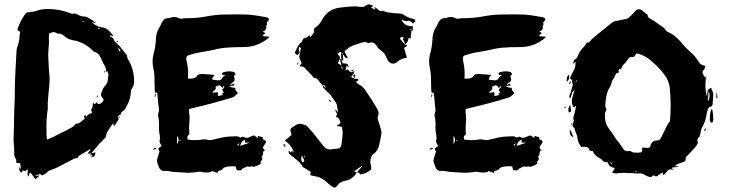

<svg xmlns="http://www.w3.org/2000/svg" viewBox="-20 -784 3396 892"><path d="M373.5 -234.9Q370.1 -238.3 370.1 -241.2Q370.1 -244.6 376 -251.5Q377 -248.5 377.9 -246.1Q378.9 -243.7 379.4 -241.2Q377.9 -239.3 373.5 -234.9ZM465.3 -446.8 462.4 -447.8 465.3 -455.6 467.8 -454.6ZM432.1 -331.1 428.7 -332 431.6 -340.8 435.1 -339.4ZM198.7 -135.7Q212.9 -139.6 286.6 -177.7Q305.2 -187 317.9 -194.3Q325.7 -198.7 329.6 -206.1Q332 -210 337.9 -210L340.3 -209.5Q341.8 -209.5 343.8 -210.4Q364.3 -220.7 384.3 -246.1Q394.5 -257.3 405.8 -257.3Q405.8 -259.3 406.2 -260.7Q406.7 -262.2 406.7 -263.2Q406.7 -264.6 406.2 -265.1Q402.8 -271.5 402.8 -272.9Q402.8 -273.9 404.8 -277.3Q405.3 -277.3 405.3 -277.8Q411.6 -287.6 411.6 -306.6Q416 -301.3 419.4 -301.3Q424.3 -301.3 429.2 -308.6L431.2 -310.5L434.1 -300.3Q443.4 -301.3 447 -303Q450.7 -304.7 455.1 -309.6Q461.4 -315.9 461.4 -319.8Q461.4 -323.7 455.3 -330.6Q449.2 -337.4 449.2 -345.2Q449.2 -348.6 450.7 -352.5Q457.5 -375 470.7 -388.7Q481 -401.9 481 -415.5Q481 -422.9 482.9 -429.2Q483.9 -432.6 483.9 -436Q483.9 -441.4 479.5 -450.2L478 -455.1L473.1 -448.7Q473.1 -471.2 464.8 -481.4Q460.4 -487.8 457.5 -495.1Q457.5 -495.6 457 -495.6Q449.2 -515.6 441.7 -526.9Q434.1 -538.1 418.5 -543.5Q414.6 -544.9 411.6 -548.3Q373 -587.9 319.3 -597.2Q295.9 -600.6 278.8 -616.2Q267.6 -627.9 252.9 -627.9Q245.6 -627.9 242.2 -630.4Q235.4 -634.8 229.5 -634.8Q220.2 -634.8 208 -627L207.5 -626.5V-623.5Q207 -620.1 207 -600.1L207.5 -588.9Q207.5 -577.1 206.1 -565.9Q204.1 -546.9 204.1 -527.8Q204.1 -511.2 205.6 -495.1Q206.1 -483.4 206.5 -470.5Q207 -457.5 208.7 -442.9Q210.4 -428.2 210.4 -412.6Q210.4 -402.3 209.5 -392.1Q204.6 -347.7 201.7 -303.2L202.1 -286.1L201.7 -276.4Q195.8 -236.3 195.8 -195.8Q195.8 -146 197.3 -140.6Q198.2 -138.7 198.7 -135.7ZM442.4 -648.9 443.4 -651.9 436.5 -654.8 435.1 -650.9ZM370.6 -682.6V-685.1L362.3 -686.5L361.8 -684.6ZM535.6 -544.9 539.6 -546.9Q539.6 -556.6 527.8 -560.5ZM529.8 -234.9 534.7 -244.6Q535.6 -241.7 535.6 -239.7Q535.6 -236.8 533.9 -236.1Q532.2 -235.4 531.2 -235.1Q530.3 -234.9 529.8 -234.9ZM531.7 -585 519.5 -593.3 522.9 -593.8Q527.3 -593.8 531.7 -585ZM402.3 -51.8 410.6 -63.5 398.4 -62 403.8 -71.3 423.8 -76.2 418.9 -57.6ZM145.5 48.8Q132.3 32.7 129.4 28.3Q126 20 120.1 20L117.2 20.5Q114.7 27.3 113.3 36.1Q107.9 32.2 107.9 24.4Q107.9 21.5 108.6 18.1Q109.4 14.6 109.4 9.3Q109.4 4.9 105.5 1Q102.5 10.3 99.1 10.3Q89.8 10.3 84 7.8L82 17.1Q72.8 15.1 70.8 9.3L68.4 -8.3Q69.8 -6.8 71.5 -4.6Q73.2 -2.4 77.1 1.5L73.7 -25.4L68.4 -25.9Q55.2 -25.9 55.2 -30.3V-35.6Q55.7 -37.1 55.7 -39.1Q55.7 -42.5 53.7 -45.4Q47.4 -54.2 46.6 -62.3Q45.9 -70.3 45.9 -83.5Q45.9 -101.6 43.9 -115.7L43 -137.7Q45.4 -206.1 45.4 -237.3Q45.4 -263.7 46.4 -279.8Q48.8 -310.1 48.8 -357.9Q48.8 -415 56.6 -545.4Q57.1 -560.1 63 -573.7Q69.3 -591.3 70.3 -609.4Q70.8 -623 74.2 -636.2Q61.5 -641.1 61.5 -649.9Q61.5 -652.8 63.5 -656.7Q65.4 -660.6 66.9 -664.1Q79.1 -694.3 98.1 -720.2Q104 -727.1 112.3 -727.1Q134.8 -728 155.8 -735.8Q174.8 -742.2 205.1 -742.2Q256.8 -742.2 312 -720.7Q312.5 -720.2 312.7 -720.2Q313 -720.2 315.4 -719.7Q319.8 -721.2 324.2 -721.2Q333.5 -721.2 345.2 -714.4Q356.9 -707.5 367.7 -707.5Q382.8 -707.5 395 -698.7Q412.1 -689.5 427.2 -675.8L405.8 -681.6Q428.2 -659.7 450.2 -657.7Q483.4 -654.8 506.8 -615.7Q501.5 -617.7 495.6 -619.1L492.7 -620.1L489.3 -616.2Q504.9 -608.4 506.3 -605.5Q508.8 -592.8 525.9 -578.6Q535.2 -571.8 541.5 -562.5Q547.9 -553.2 567.4 -530.8Q570.8 -526.4 570.8 -521Q570.8 -513.7 577.6 -503.4Q578.1 -503.4 578.1 -502.9Q594.2 -476.1 599.1 -444.8Q600.1 -439 601.6 -431.9Q603 -424.8 603 -402.8Q603 -386.7 593.8 -374Q587.9 -365.7 587.9 -358.9Q587.9 -327.6 570.3 -294.4L565.9 -285.6Q561 -274.9 552.2 -268.6Q541.5 -262.7 541.5 -253.4Q540 -251 536.6 -250Q527.3 -245.1 527.3 -240.7Q527.3 -237.8 529.8 -234.9L529.3 -234.4Q529.8 -234.4 529.8 -233.6Q529.8 -232.9 530.5 -231.9Q531.2 -231 531.2 -230.5Q522.5 -212.9 509.3 -196.8Q507.3 -204.1 505.9 -211.9L482.9 -178.2Q473.1 -165 473.1 -153.3Q473.1 -146.5 460.9 -135.7Q455.6 -129.9 449.7 -124.5Q440.4 -116.2 437.7 -111.8Q435.1 -107.4 412.1 -81.5L404.3 -71.8Q399.9 -70.8 390.1 -69.8L388.2 -72.3Q390.6 -76.2 393.8 -80.1Q397 -84 400.4 -88.4L398.4 -90.8Q344.7 -59.6 344 -57.4Q343.3 -55.2 343 -53.5Q342.8 -51.8 342.3 -50.8Q329.1 -48.8 323.7 -46.4L289.6 -28.8Q248 -5.4 221.7 3.9L203.1 11.7Q200.7 13.2 199.2 15.6Q196.8 20 182.1 27.8Q178.2 30.3 176.3 30.3Q170.9 30.3 168.5 25.4Q168.5 24.9 164.1 24.9Q150.9 28.3 140.1 34.7L164.6 30.8Z M990.2 19.5 963.9 10.3Q961.4 15.6 956.1 15.6Q947.3 17.6 938.5 17.6Q929.2 17.6 918.9 15.1Q913.6 13.7 907.2 13.7Q901.4 13.7 895.5 15.1Q889.6 16.6 883.8 16.6Q867.7 18.6 851.1 18.6Q840.3 18.6 802.2 15.6Q778.8 14.6 767.1 11.7Q759.3 9.8 751 9.8L741.2 10.3Q732.4 10.3 726.1 4.2Q719.7 -2 717.3 -10.3L709.5 -32.2Q709 -35.2 709 -38.6Q709 -42 717.8 -69.8L721.2 -80.1Q715.8 -86.9 715.8 -91.8Q715.8 -98.1 731.4 -105Q730.5 -106.9 729 -108.9Q727.5 -110.8 724.4 -117.2Q721.2 -123.5 721.2 -128.9Q723.1 -136.7 723.1 -145Q723.1 -153.8 720.7 -163.1Q718.3 -175.3 718.3 -197.3L718.8 -207Q718.8 -222.2 716.3 -236.8Q714.4 -243.2 714.4 -249Q714.4 -257.3 717.8 -265.1Q718.8 -267.6 718.8 -270.5Q718.8 -273.4 712.4 -333.5L710.4 -353.5H700.7Q697.8 -361.8 697.8 -415.5Q697.8 -444.3 691.4 -472.7Q689 -485.4 689 -498.5Q689 -519 695.3 -540Q703.1 -571.3 704.6 -603.5Q705.1 -633.8 722.2 -659.2Q725.1 -663.6 727.1 -668.5Q731 -681.6 741.7 -692.4Q749 -699.7 762.2 -699.7Q767.6 -699.7 773.4 -702.4Q779.3 -705.1 790 -705.1Q800.3 -705.1 810.1 -700.2Q815.9 -696.8 821.8 -696.8Q825.7 -696.8 829.1 -698Q832.5 -699.2 837.9 -699.2Q895 -699.2 938 -707.5Q986.3 -716.3 1016.1 -716.3Q1038.6 -717.3 1083.5 -717.3Q1106 -717.3 1128.4 -716.3Q1150.9 -715.3 1173.3 -711.4Q1182.6 -709.5 1191.9 -708.5L1195.8 -707.5Q1216.3 -705.6 1225.1 -700.7Q1229 -698.7 1229 -691.9Q1228 -688.5 1222.7 -684.1L1218.8 -680.2Q1220.2 -675.8 1220.2 -670.9Q1219.7 -668.9 1218.8 -667.2Q1217.8 -665.5 1217.3 -664.3Q1216.8 -663.1 1216.8 -662.1L1217.3 -657.2Q1217.3 -642.1 1200.2 -637.2L1212.9 -630.4L1199.7 -618.7Q1204.6 -614.3 1217.3 -614.3L1221.2 -614.7Q1226.6 -614.7 1232.4 -612.3Q1180.7 -565.4 1112.8 -565.4Q1063 -565.4 1023.9 -562Q999 -559.1 975.1 -553.2Q958 -548.8 924.8 -543.5Q887.7 -538.1 852.1 -525.9Q848.1 -523.9 845.7 -516.6L845.2 -511.7Q845.2 -506.8 846.2 -503.9Q854 -472.7 854 -440.9Q854 -430.2 853 -419.4Q858.9 -418.5 864.7 -418.5Q878.4 -418.5 890.1 -425.3Q892.6 -426.8 894.3 -429.7Q896 -432.6 897.7 -434.6Q899.4 -436.5 901.1 -437Q902.8 -437.5 904.3 -438Q911.1 -440.4 918.5 -440.4Q939 -439.5 960 -437.5L976.6 -436Q975.1 -431.6 970.7 -427.2Q966.3 -422.9 966.3 -418.9Q966.3 -416.5 968.8 -413.1Q988.3 -410.6 994.6 -410.6Q1006.8 -412.1 1009.3 -417Q1017.1 -430.2 1027.8 -435.5H1013.7Q1011.7 -439.5 1011.7 -443.4Q1012.2 -446.8 1018.6 -448.2Q1031.2 -452.6 1044.4 -452.6Q1052.7 -452.6 1061.5 -450.7H1062Q1065.4 -450.2 1067.1 -449.2Q1068.8 -448.2 1070.3 -446.3Q1071.8 -444.3 1074.7 -439.5Q1073.2 -437.5 1070.6 -435.3Q1067.9 -433.1 1067.1 -431.2Q1066.4 -429.2 1066.4 -428.2Q1066.4 -425.8 1069.3 -421.9Q1070.3 -420.9 1070.3 -417Q1069.8 -414.1 1069.1 -411.4Q1068.4 -408.7 1068.4 -406.7L1050.3 -393.1Q1051.3 -392.6 1052.7 -389.6L1064.9 -396L1067.9 -386.7L1043.9 -384.8Q1055.2 -376 1073.2 -376L1072.8 -371.1Q1072.8 -368.7 1074.2 -365.5Q1075.7 -362.3 1079.3 -358.9Q1083 -355.5 1084.5 -350.6L1070.3 -337.4L1068.4 -335.9Q1065.4 -332.5 1056.2 -330.1Q959.5 -300.8 875 -281.7L858.4 -277.3V-262.7Q860.8 -248 860.8 -233.9Q860.8 -222.7 859.6 -211.7Q858.4 -200.7 858.4 -189.5Q858.4 -176.3 859.9 -159.7Q850.1 -153.8 850.1 -145Q850.1 -141.1 852.1 -135.7Q868.7 -132.8 885.7 -132.8Q902.3 -132.8 919.4 -135.7Q924.8 -136.7 929.7 -136.7Q938.5 -136.7 946.8 -133.8Q949.7 -132.8 955.6 -132.8L964.8 -134.3Q967.3 -135.3 969.7 -135.3Q981.9 -137.7 994.6 -141.1Q1021.5 -148.4 1050.3 -149.9Q1060.5 -149.9 1066.7 -150.4Q1072.8 -150.9 1076.7 -150.9Q1086.4 -150.9 1097.2 -144.5L1101.1 -146.5Q1105 -148.9 1107.9 -148.9Q1110.4 -148.9 1114.7 -146.2Q1119.1 -143.6 1125 -143.6Q1134.3 -143.6 1146.5 -150.4Q1153.3 -154.3 1158.2 -154.3Q1163.6 -154.3 1169.4 -148.9L1178.2 -142.6V-152.8Q1189.9 -149.9 1201.2 -146L1200.7 -137.2L1202.6 -136.2Q1205.6 -135.7 1208 -134.3Q1215.8 -130.9 1215.8 -125Q1215.8 -120.1 1209 -111.8Q1202.1 -103.5 1202.1 -98.6Q1202.1 -91.3 1212.4 -85.4Q1202.1 -83 1202.1 -75.2L1202.6 -71.3Q1202.6 -66.4 1197.8 -59.1Q1197.8 -58.1 1196.3 -56.6L1194.8 -55.2Q1198.7 -50.3 1198.7 -46.9Q1198.7 -40.5 1190.9 -33.7L1189.9 -32.7Q1189.9 -32.2 1190.2 -31Q1190.4 -29.8 1191.2 -28.6Q1191.9 -27.3 1192.4 -26.9V-25.4Q1182.6 -16.1 1167.5 -11.7L1160.6 -9.3Q1159.7 -8.8 1157.2 -8.8H1156.7Q1153.8 -11.2 1150.4 -11.2Q1147 -10.7 1144.3 -10Q1141.6 -9.3 1139.2 -9.3Q1137.2 -9.3 1135.3 -10Q1133.3 -10.7 1130.9 -10.7Q1125.5 -10.7 1117.7 -5.9Q1112.3 -2 1106.4 -1Q1103 5.9 1099.4 6.8Q1095.7 7.8 1093.3 7.8Q1090.3 7.8 1088.1 7.3Q1085.9 6.8 1084 6.8L1080.6 7.3L1074.2 -11.2H1064L1054.2 -11.7Q1047.9 -11.7 1041.5 -10.7L1034.7 -9.3Q1018.6 -6.8 1013.7 1.5Q1010.7 6.8 1002.4 7.8Q997.6 8.3 994.1 10.3Q990.7 12.2 990.2 19.5ZM992.2 -337.9 1017.1 -342.8 1016.6 -343.3Q1014.2 -344.2 1012.7 -345.2Q1011.2 -346.2 1008.8 -347.7L1019.5 -352.5Q1015.6 -361.3 1012.7 -366.7Q1013.2 -370.1 1017.6 -372.8Q1022 -375.5 1022 -378.9Q1022 -381.3 1019 -384.8L1013.2 -374Q1005.4 -387.7 998.5 -387.7Q994.6 -387.7 981 -380.9Q982.9 -377.4 982.9 -374.5Q982.9 -370.6 975.6 -363.3Q970.2 -359.4 966.8 -353L992.2 -355.5ZM1095.2 -106 1137.2 -120.1 1137.7 -121.6H1118.7V-134.8Q1108.4 -131.8 1103.8 -124.8Q1099.1 -117.7 1096.2 -108.9ZM802.2 -113.8Q809.6 -126 809.6 -135.3Q809.6 -143.1 802.2 -153.3ZM1085.9 -105.5 1091.8 -119.1Q1082.5 -113.3 1082.5 -110.8Q1082.5 -109.9 1085.9 -105.5ZM815.9 -128.9 819.3 -131.3 817.4 -134.8 814.5 -131.3ZM702.1 -334 698.2 -335.4 700.7 -346.7 704.1 -346.2ZM691.4 -88.4Q695.3 -97.2 700.7 -97.2Q705.6 -97.2 705.6 -95.2Q705.6 -93.3 706.1 -91.8Q700.7 -90.8 691.4 -88.4Z M1637.2 17.6Q1647 5.9 1662.6 -11.2L1661.1 -13.2L1625.5 11.7Q1630.9 15.1 1637.2 17.6ZM1395.5 -52.2 1398.4 -52.7 1396 -61 1393.6 -60.5ZM1569.3 -464.4 1572.8 -465.8 1567.9 -475.1 1564.9 -473.6ZM1386.7 -29.3Q1393.6 -34.2 1393.6 -37.6Q1393.6 -42 1381.8 -62.5Q1381.8 -60.5 1381.3 -59.1Q1379.4 -52.2 1379.4 -45.9Q1379.4 -35.6 1386.7 -29.3ZM1496.6 -375 1484.4 -392.1Q1482.9 -386.2 1481.4 -384.3ZM1860.8 -577.6Q1860.4 -592.3 1851.6 -599.6L1856 -610.8Q1852.1 -611.8 1849.1 -611.8Q1840.3 -611.8 1837.9 -604ZM1566.4 -481 1558.6 -510.7 1549.8 -489.3ZM1566.4 -506.8Q1564.5 -524.4 1564.5 -527.8L1564.9 -537.1H1564.5Q1565.4 -539.1 1565.4 -540Q1565.4 -543 1562 -543Q1559.1 -543 1547.4 -534.2Q1559.6 -522 1559.6 -516.1Q1559.6 -513.7 1558.6 -511.2ZM1624 -452.6Q1618.2 -452.6 1611.3 -453.6Q1615.2 -460.4 1616.7 -460.4Q1619.1 -460.4 1624 -452.6ZM1363.8 -483.4 1360.4 -484.4 1363.8 -494.6 1366.7 -493.7ZM1518.6 -311Q1511.7 -311.5 1510.7 -313.5Q1509.8 -315.4 1509.3 -318.8L1512.2 -321.8ZM1307.6 -102.1Q1296.9 -103.5 1296.9 -111.3L1297.4 -113.8Q1299.8 -114.3 1301.8 -115.2ZM1533.7 87.9Q1525.4 87.9 1489.3 54.7Q1466.3 37.1 1437.5 33.7Q1431.6 32.7 1426.8 31.2L1421.9 30.3Q1422.9 15.6 1423.3 14.2L1403.3 2Q1401.4 0.5 1399.2 -0.7Q1397 -2 1395.3 -3.2Q1393.6 -4.4 1391.6 -4.9Q1386.7 -7.3 1385.3 -10.3Q1374 -29.8 1356.4 -43L1327.1 -66.4Q1321.3 -71.3 1321 -75Q1320.8 -78.6 1320.8 -85L1331.1 -75.7L1337.9 -85.4L1340.8 -74.2Q1343.3 -76.2 1343.3 -79.6Q1343.3 -88.9 1326.2 -110.4Q1315.9 -122.1 1303.7 -130.9L1334.5 -157.2Q1329.1 -173.3 1329.1 -181.2Q1329.1 -188 1346.2 -197.3Q1348.1 -198.2 1349.9 -200.2Q1351.6 -202.1 1354.2 -203.1Q1356.9 -204.1 1359.9 -205.6Q1370.1 -209 1373 -209Q1375 -209 1384.8 -206.5Q1400.4 -204.6 1409.7 -194.8Q1436 -166.5 1459.5 -135.3Q1471.7 -119.1 1484.4 -103.5Q1496.6 -89.8 1514.2 -89.8L1520 -90.3Q1521 -90.8 1522.5 -90.8Q1543.9 -92.3 1553.2 -95.2Q1562.5 -98.1 1564.9 -106.2Q1567.4 -114.3 1570.3 -144Q1571.8 -159.2 1571.8 -173.8L1568.8 -194.8Q1546.9 -197.3 1546.6 -198Q1546.4 -198.7 1546.4 -200.7Q1550.3 -203.6 1554.2 -206.8Q1558.1 -210 1562.5 -212.9Q1557.6 -229 1553 -234.6Q1548.3 -240.2 1540.5 -240.7Q1540.5 -244.6 1543.2 -247.3Q1545.9 -250 1545.9 -252.9Q1545.9 -254.9 1544.4 -256.8Q1543 -258.8 1537.1 -272.9Q1537.6 -273.4 1540.5 -274.4L1550.8 -259.8Q1546.9 -289.6 1545.4 -296.4Q1541.5 -308.1 1528.3 -324.7Q1523.4 -330.6 1519.5 -337.4Q1513.2 -349.1 1501.5 -356.4Q1495.1 -360.8 1491 -367.4Q1486.8 -374 1480 -378.4Q1480 -381.8 1481 -384.8Q1469.2 -397 1466.8 -400.4Q1461.9 -408.2 1455.8 -414.6Q1449.7 -420.9 1439 -422.4Q1437 -423.3 1435.1 -425.3Q1427.2 -437 1416.5 -446.8Q1409.2 -453.6 1403.6 -460.2Q1397.9 -466.8 1394.3 -470Q1390.6 -473.1 1385.5 -474.4Q1380.4 -475.6 1370.6 -476.6L1381.3 -490.2Q1370.1 -514.6 1370.1 -521Q1370.1 -523.9 1377.9 -559.1Q1377.9 -563 1369.6 -565.9Q1368.2 -560.1 1368.2 -557.6L1368.7 -551.8Q1371.1 -544.9 1371.6 -541.5Q1371.6 -536.1 1360.8 -527.3Q1350.1 -535.2 1350.1 -539.6Q1350.1 -543 1356.4 -554.2Q1366.2 -577.6 1381.3 -588.9Q1383.3 -589.8 1388.2 -603Q1390.6 -606.9 1398.9 -607.4Q1403.3 -607.9 1418 -620.1L1422.9 -611.3L1427.7 -618.7Q1439.5 -633.8 1439.5 -638.2Q1439.5 -640.1 1438.7 -643.3Q1438 -646.5 1437.5 -649.9Q1439.9 -652.3 1443.8 -654.8Q1453.1 -661.6 1461.9 -670.4Q1472.2 -683.1 1479.5 -698.2Q1507.3 -743.2 1559.6 -748.5Q1603 -754.4 1622.6 -754.4Q1633.8 -754.4 1646 -752.9Q1653.8 -752 1665 -752Q1673.8 -752.9 1682.1 -759.8Q1687.5 -763.7 1695.3 -763.7Q1711.9 -760.3 1711.9 -756.3Q1711.9 -752.9 1703.1 -748L1725.1 -739.3L1718.8 -751.5Q1723.6 -750.5 1731.9 -743.2Q1742.7 -732.4 1752 -732.4Q1756.3 -732.4 1760.7 -733.9Q1774.4 -726.1 1789.6 -725.6Q1795.9 -725.1 1801.8 -724.1Q1814.5 -721.7 1831.5 -721.7Q1848.6 -721.7 1859.9 -712.4Q1874.5 -702.6 1891.1 -698.7Q1900.4 -696.3 1909.2 -692.9Q1909.2 -678.2 1896.5 -675.8Q1893.6 -681.2 1883.8 -687Q1881.8 -688 1879.4 -688Q1874 -686 1868.7 -686Q1856.9 -686 1845.7 -694.8Q1849.6 -678.2 1863.3 -670.2Q1877 -662.1 1889.6 -662.1Q1894 -662.1 1897.9 -662.6V-641.6L1891.6 -641.1Q1892.6 -643.1 1892.6 -644.5Q1892.6 -648.9 1885.3 -649.4Q1887.2 -647.5 1891.6 -641.6L1887.2 -603.5L1878.4 -608.9Q1877 -588.9 1861.3 -577.1L1872.6 -571.3L1856.9 -561.5L1870.6 -516.1Q1846.2 -513.2 1828.1 -498.5Q1816.4 -488.3 1806.6 -488.3Q1792.5 -488.3 1783.2 -501Q1779.8 -506.8 1776.9 -513.2Q1769 -536.6 1749.5 -549.8Q1737.8 -557.6 1729.5 -570.8Q1719.7 -586.9 1707.5 -586.9Q1701.2 -586.9 1697.5 -585.4Q1693.8 -584 1689.9 -584Q1685.5 -584 1682.1 -588.9Q1681.2 -589.8 1679.2 -589.8Q1668.9 -589.8 1632.8 -577.1Q1602.5 -567.9 1580.6 -545.4Q1592.8 -518.6 1595.7 -514.2Q1582 -514.2 1579.1 -524.9Q1578.6 -526.4 1577.1 -527.3Q1575.7 -528.3 1573.2 -531.2Q1571.8 -538.1 1568.4 -538.1L1565.4 -537.6L1573.2 -530.3L1574.7 -501.5L1566.4 -506.8L1571.8 -489.7L1578.6 -489.3Q1593.3 -489.3 1595.7 -483.6Q1598.1 -478 1600.1 -472.2L1588.9 -477.1L1585 -456.1L1594.7 -461.9Q1596.7 -460.4 1598.1 -458.5Q1606.9 -448.2 1613.8 -448.2Q1618.7 -448.2 1624.5 -452.6Q1624.5 -449.7 1625.5 -447.8Q1625.5 -445.8 1611.3 -426.3Q1623.5 -419.4 1626 -418.5L1643.1 -417.5Q1645 -415 1645 -413.1Q1645 -412.1 1643.8 -410.6Q1642.6 -409.2 1639.4 -407.7Q1636.2 -406.2 1633.8 -403.8Q1636.2 -401.9 1638.2 -399.4Q1642.1 -394 1647 -391.6Q1668.5 -380.4 1680.2 -360.8Q1680.7 -359.4 1681.6 -358.4Q1705.1 -325.2 1732.4 -278.3Q1738.8 -268.6 1738.8 -257.8Q1738.8 -250 1735.4 -241.7Q1734.4 -239.7 1734.4 -237.3Q1734.4 -229 1742.7 -206.5Q1752 -178.7 1752 -167.5Q1752 -154.8 1741.7 -110.8Q1736.3 -82.5 1712.9 -66.4Q1708.5 -63.5 1705.6 -56.2Q1700.2 -43.9 1700.2 -32.2Q1700.2 -28.8 1700.7 -26.4Q1704.1 -15.1 1705.1 -3.9Q1705.1 4.4 1697.8 8.3Q1679.2 23.4 1653.8 26.4Q1651.9 24.9 1649.9 21.7Q1647.9 18.6 1646 17.3Q1644 16.1 1642.6 16.1Q1640.1 16.1 1637.2 18.1Q1617.7 50.8 1580.6 56.6Q1559.1 60.5 1547.9 77.6Q1540 86.9 1533.7 87.9ZM1626.5 -420.9 1620.6 -434.6Q1624 -437.5 1627 -438Q1629.4 -438 1630.4 -432.1Q1630.4 -428.2 1627.9 -423.8Z M2274.9 19.5 2248.5 10.3Q2246.1 15.6 2240.7 15.6Q2231.9 17.6 2223.1 17.6Q2213.9 17.6 2203.6 15.1Q2198.2 13.7 2191.9 13.7Q2186 13.7 2180.2 15.1Q2174.3 16.6 2168.5 16.6Q2152.3 18.6 2135.7 18.6Q2125 18.6 2086.9 15.6Q2063.5 14.6 2051.8 11.7Q2043.9 9.8 2035.6 9.8L2025.9 10.3Q2017.1 10.3 2010.7 4.2Q2004.4 -2 2002 -10.3L1994.1 -32.2Q1993.7 -35.2 1993.7 -38.6Q1993.7 -42 2002.4 -69.8L2005.9 -80.1Q2000.5 -86.9 2000.5 -91.8Q2000.5 -98.1 2016.1 -105Q2015.1 -106.9 2013.7 -108.9Q2012.2 -110.8 2009 -117.2Q2005.9 -123.5 2005.9 -128.9Q2007.8 -136.7 2007.8 -145Q2007.8 -153.8 2005.4 -163.1Q2002.9 -175.3 2002.9 -197.3L2003.4 -207Q2003.4 -222.2 2001 -236.8Q1999 -243.2 1999 -249Q1999 -257.3 2002.4 -265.1Q2003.4 -267.6 2003.4 -270.5Q2003.4 -273.4 1997.1 -333.5L1995.1 -353.5H1985.4Q1982.4 -361.8 1982.4 -415.5Q1982.4 -444.3 1976.1 -472.7Q1973.6 -485.4 1973.6 -498.5Q1973.6 -519 1980 -540Q1987.8 -571.3 1989.3 -603.5Q1989.7 -633.8 2006.8 -659.2Q2009.8 -663.6 2011.7 -668.5Q2015.6 -681.6 2026.4 -692.4Q2033.7 -699.7 2046.9 -699.7Q2052.2 -699.7 2058.1 -702.4Q2064 -705.1 2074.7 -705.1Q2085 -705.1 2094.7 -700.2Q2100.6 -696.8 2106.4 -696.8Q2110.4 -696.8 2113.8 -698Q2117.2 -699.2 2122.6 -699.2Q2179.7 -699.2 2222.7 -707.5Q2271 -716.3 2300.8 -716.3Q2323.2 -717.3 2368.2 -717.3Q2390.6 -717.3 2413.1 -716.3Q2435.5 -715.3 2458 -711.4Q2467.3 -709.5 2476.6 -708.5L2480.5 -707.5Q2501 -705.6 2509.8 -700.7Q2513.7 -698.7 2513.7 -691.9Q2512.7 -688.5 2507.3 -684.1L2503.4 -680.2Q2504.9 -675.8 2504.9 -670.9Q2504.4 -668.9 2503.4 -667.2Q2502.4 -665.5 2502 -664.3Q2501.5 -663.1 2501.5 -662.1L2502 -657.2Q2502 -642.1 2484.9 -637.2L2497.6 -630.4L2484.4 -618.7Q2489.3 -614.3 2502 -614.3L2505.9 -614.7Q2511.2 -614.7 2517.1 -612.3Q2465.3 -565.4 2397.5 -565.4Q2347.7 -565.4 2308.6 -562Q2283.7 -559.1 2259.8 -553.2Q2242.7 -548.8 2209.5 -543.5Q2172.4 -538.1 2136.7 -525.9Q2132.8 -523.9 2130.4 -516.6L2129.9 -511.7Q2129.9 -506.8 2130.9 -503.9Q2138.7 -472.7 2138.7 -440.9Q2138.7 -430.2 2137.7 -419.4Q2143.6 -418.5 2149.4 -418.5Q2163.1 -418.5 2174.8 -425.3Q2177.2 -426.8 2179 -429.7Q2180.7 -432.6 2182.4 -434.6Q2184.1 -436.5 2185.8 -437Q2187.5 -437.5 2189 -438Q2195.8 -440.4 2203.1 -440.4Q2223.6 -439.5 2244.6 -437.5L2261.2 -436Q2259.8 -431.6 2255.4 -427.2Q2251 -422.9 2251 -418.9Q2251 -416.5 2253.4 -413.1Q2272.9 -410.6 2279.3 -410.6Q2291.5 -412.1 2293.9 -417Q2301.8 -430.2 2312.5 -435.5H2298.3Q2296.4 -439.5 2296.4 -443.4Q2296.9 -446.8 2303.2 -448.2Q2315.9 -452.6 2329.1 -452.6Q2337.4 -452.6 2346.2 -450.7H2346.7Q2350.1 -450.2 2351.8 -449.2Q2353.5 -448.2 2355 -446.3Q2356.4 -444.3 2359.4 -439.5Q2357.9 -437.5 2355.2 -435.3Q2352.5 -433.1 2351.8 -431.2Q2351.1 -429.2 2351.1 -428.2Q2351.1 -425.8 2354 -421.9Q2355 -420.9 2355 -417Q2354.5 -414.1 2353.8 -411.4Q2353 -408.7 2353 -406.7L2335 -393.1Q2335.9 -392.6 2337.4 -389.6L2349.6 -396L2352.5 -386.7L2328.6 -384.8Q2339.8 -376 2357.9 -376L2357.4 -371.1Q2357.4 -368.7 2358.9 -365.5Q2360.4 -362.3 2364 -358.9Q2367.7 -355.5 2369.1 -350.6L2355 -337.4L2353 -335.9Q2350.1 -332.5 2340.8 -330.1Q2244.1 -300.8 2159.7 -281.7L2143.1 -277.3V-262.7Q2145.5 -248 2145.5 -233.9Q2145.5 -222.7 2144.3 -211.7Q2143.1 -200.7 2143.1 -189.5Q2143.1 -176.3 2144.5 -159.7Q2134.8 -153.8 2134.8 -145Q2134.8 -141.1 2136.7 -135.7Q2153.3 -132.8 2170.4 -132.8Q2187 -132.8 2204.1 -135.7Q2209.5 -136.7 2214.4 -136.7Q2223.1 -136.7 2231.4 -133.8Q2234.4 -132.8 2240.2 -132.8L2249.5 -134.3Q2252 -135.3 2254.4 -135.3Q2266.6 -137.7 2279.3 -141.1Q2306.2 -148.4 2335 -149.9Q2345.2 -149.9 2351.3 -150.4Q2357.4 -150.9 2361.3 -150.9Q2371.1 -150.9 2381.8 -144.5L2385.7 -146.5Q2389.6 -148.9 2392.6 -148.9Q2395 -148.9 2399.4 -146.2Q2403.8 -143.6 2409.7 -143.6Q2418.9 -143.6 2431.2 -150.4Q2438 -154.3 2442.9 -154.3Q2448.2 -154.3 2454.1 -148.9L2462.9 -142.6V-152.8Q2474.6 -149.9 2485.8 -146L2485.4 -137.2L2487.3 -136.2Q2490.2 -135.7 2492.7 -134.3Q2500.5 -130.9 2500.5 -125Q2500.5 -120.1 2493.7 -111.8Q2486.8 -103.5 2486.8 -98.6Q2486.8 -91.3 2497.1 -85.4Q2486.8 -83 2486.8 -75.2L2487.3 -71.3Q2487.3 -66.4 2482.4 -59.1Q2482.4 -58.1 2481 -56.6L2479.5 -55.2Q2483.4 -50.3 2483.4 -46.9Q2483.4 -40.5 2475.6 -33.7L2474.6 -32.7Q2474.6 -32.2 2474.9 -31Q2475.1 -29.8 2475.8 -28.6Q2476.6 -27.3 2477.1 -26.9V-25.4Q2467.3 -16.1 2452.1 -11.7L2445.3 -9.3Q2444.3 -8.8 2441.9 -8.8H2441.4Q2438.5 -11.2 2435.1 -11.2Q2431.6 -10.7 2429 -10Q2426.3 -9.3 2423.8 -9.3Q2421.9 -9.3 2419.9 -10Q2418 -10.7 2415.5 -10.7Q2410.2 -10.7 2402.3 -5.9Q2397 -2 2391.1 -1Q2387.7 5.9 2384 6.8Q2380.4 7.8 2377.9 7.8Q2375 7.8 2372.8 7.3Q2370.6 6.8 2368.7 6.8L2365.2 7.3L2358.9 -11.2H2348.6L2338.9 -11.7Q2332.5 -11.7 2326.2 -10.7L2319.3 -9.3Q2303.2 -6.8 2298.3 1.5Q2295.4 6.8 2287.1 7.8Q2282.2 8.3 2278.8 10.3Q2275.4 12.2 2274.9 19.5ZM2276.9 -337.9 2301.8 -342.8 2301.3 -343.3Q2298.8 -344.2 2297.4 -345.2Q2295.9 -346.2 2293.5 -347.7L2304.2 -352.5Q2300.3 -361.3 2297.4 -366.7Q2297.9 -370.1 2302.2 -372.8Q2306.6 -375.5 2306.6 -378.9Q2306.6 -381.3 2303.7 -384.8L2297.9 -374Q2290 -387.7 2283.2 -387.7Q2279.3 -387.7 2265.6 -380.9Q2267.6 -377.4 2267.6 -374.5Q2267.6 -370.6 2260.3 -363.3Q2254.9 -359.4 2251.5 -353L2276.9 -355.5ZM2379.9 -106 2421.9 -120.1 2422.4 -121.6H2403.3V-134.8Q2393.1 -131.8 2388.4 -124.8Q2383.8 -117.7 2380.9 -108.9ZM2086.9 -113.8Q2094.2 -126 2094.2 -135.3Q2094.2 -143.1 2086.9 -153.3ZM2370.6 -105.5 2376.5 -119.1Q2367.2 -113.3 2367.2 -110.8Q2367.2 -109.9 2370.6 -105.5ZM2100.6 -128.9 2104 -131.3 2102.1 -134.8 2099.1 -131.3ZM1986.8 -334 1982.9 -335.4 1985.4 -346.7 1988.8 -346.2ZM1976.1 -88.4Q1980 -97.2 1985.4 -97.2Q1990.2 -97.2 1990.2 -95.2Q1990.2 -93.3 1990.7 -91.8Q1985.4 -90.8 1976.1 -88.4Z M3003.9 39.1Q3000.5 39.1 2997.6 38.1Q2997.1 37.6 2996.3 37.6Q2995.6 37.6 2994.6 37.1Q2983.9 34.2 2974.4 27.8Q2964.8 21.5 2949.2 21.5L2934.1 22Q2928.7 22 2919.9 20.5H2901.9Q2889.6 19 2877 19Q2860.4 19 2843.8 21.5H2840.3Q2835.9 21.5 2823.2 17.6L2830.6 7.8Q2832.5 4.4 2834 0.5L2835.9 -3.4Q2807.1 -8.3 2804.7 -29.3Q2800.3 -30.8 2795.9 -30.8Q2783.2 -31.7 2778.3 -39.6Q2774.9 -44.4 2768.6 -47.4Q2765.1 -48.8 2762.2 -50.8Q2761.2 -51.8 2759.8 -52.2Q2738.8 -66.9 2733.9 -82.5H2731.4L2719.7 -84Q2715.8 -97.2 2708.5 -99.6Q2701.2 -102.1 2693.8 -102.1L2679.7 -101.6L2676.8 -106.4Q2663.6 -125.5 2661.6 -149.4Q2661.6 -154.3 2658.2 -159.7L2656.2 -164.6Q2655.3 -168.9 2649.9 -183.6Q2649.9 -185.1 2649.7 -187.5Q2649.4 -189.9 2648.9 -189.9Q2640.1 -193.8 2640.1 -200.2Q2640.1 -203.6 2641.6 -207.8Q2643.1 -211.9 2643.3 -214.8Q2643.6 -217.8 2644.5 -219.7Q2645.5 -221.7 2646 -222.4Q2646.5 -223.1 2646.5 -223.6L2646 -224.6Q2643.6 -229.5 2643.6 -233.9Q2643.6 -240.7 2646.2 -247.1Q2648.9 -253.4 2656.7 -293L2645 -285.2Q2636.7 -298.8 2636.7 -312.5Q2636.7 -326.2 2644 -348.6L2648.9 -364.7Q2637.7 -359.4 2635.3 -343.3Q2632.3 -330.6 2627.9 -326.7Q2625 -331.1 2625 -335.4Q2625 -340.8 2628.9 -348.6Q2631.8 -353.5 2632.8 -358.9Q2634.3 -370.1 2638.7 -381.3Q2640.6 -386.2 2642.1 -391.6Q2638.2 -393.6 2638.2 -400.9V-405.3Q2638.2 -416.5 2627.4 -418L2631.8 -428.2Q2635.3 -438.5 2640.6 -447.3Q2653.8 -466.3 2653.8 -490.2L2653.3 -498L2642.6 -486.3Q2642.6 -505.4 2656.2 -511.7Q2659.2 -512.7 2663.6 -522Q2672.9 -547.9 2692.9 -566.9Q2696.8 -570.8 2700.2 -576.2L2704.1 -582.5Q2705.1 -585.4 2706.5 -585.4Q2717.3 -585.4 2725.6 -597.2Q2728.5 -601.6 2732.4 -605Q2751.5 -620.1 2770 -635.7L2823.2 -678.7Q2835.9 -687 2846.2 -687Q2858.9 -689.9 2870.4 -692.1Q2881.8 -694.3 2892.6 -696.8Q2900.9 -698.7 2930.7 -731.9Q2939 -741.2 2948.2 -741.2Q2954.6 -741.2 2961.9 -736.3L2985.4 -717.3Q2986.8 -717.3 2987.8 -715.8Q2988.8 -714.4 2988.8 -713.9Q2989.3 -705.6 2993.7 -701.9Q2998 -698.2 3003.9 -695.8Q3013.7 -690.9 3050.8 -664.1Q3058.6 -658.2 3066.9 -652.8Q3071.3 -639.2 3090.8 -631.8Q3112.8 -623 3146.5 -585.4Q3163.1 -563.5 3196.3 -534.7Q3208 -523.9 3217.3 -509.8L3228.5 -493.7Q3231.4 -488.8 3235.4 -485.8Q3239.3 -482.9 3257.3 -477.5Q3254.4 -466.3 3252 -462.9Q3244.1 -454.6 3244.1 -446.8Q3244.1 -438.5 3252.4 -430.7Q3253.9 -428.7 3255.4 -420.9L3261.7 -433.1Q3257.3 -412.1 3257.3 -390.1Q3257.3 -362.8 3264.2 -334.5L3265.1 -340.3Q3266.1 -345.2 3266.1 -348.6V-353Q3266.1 -371.1 3285.6 -376L3285.2 -370.6Q3285.2 -369.1 3286.1 -368.2Q3293 -356.4 3293.2 -349.1Q3293.5 -341.8 3293.5 -339.4Q3293.5 -329.6 3292.2 -319.8Q3291 -310.1 3290.8 -300.5Q3290.5 -291 3279.8 -287.6Q3269 -284.2 3267.1 -271.5L3262.7 -252.9Q3258.3 -220.2 3241.7 -191.4Q3235.8 -181.2 3232.9 -159.7Q3230.5 -148.4 3225.1 -144Q3219.7 -139.6 3219.7 -132.8Q3219.7 -129.4 3221.2 -125L3221.7 -122.6Q3221.7 -114.3 3211.9 -102.5Q3196.3 -84 3173.8 -61.5Q3167.5 -55.2 3166.3 -53.2Q3165 -51.3 3165 -48.3L3165.5 -42.5Q3165.5 -39.1 3162.8 -36.1Q3160.2 -33.2 3155 -31.2Q3149.9 -29.3 3144.5 -27.8Q3137.2 -25.4 3129.2 -22.5Q3121.1 -19.5 3114.7 -11.7H3129.9V-8.8Q3118.2 -6.8 3103.5 -5.9L3100.1 -2L3113.3 3.4H3106.9L3094.7 2.9Q3085.4 2.9 3079.6 11.7Q3069.8 23.4 3062.5 29.8Q3061.5 26.4 3060.3 23.7Q3059.1 21 3058.1 18.1L3057.6 17.1Q3045.4 24.4 3038.8 30Q3032.2 35.6 3028.3 35.6Q3024.4 35.6 3020 31.7Q3019.5 31.2 3018.1 31.2Q3012.2 31.2 3009.3 34.2Q3006.8 39.1 3003.9 39.1ZM2941.9 -74.7Q2958 -74.7 2960.9 -78.1Q2963.9 -81.5 2963.9 -87.4Q2963.9 -91.3 2962.9 -96.7Q2966.8 -98.6 2971.2 -98.6Q2975.1 -98.1 2979 -97.4Q2982.9 -96.7 2986.8 -96.7Q2995.1 -96.7 3000 -100.6Q3000 -101.6 3000.5 -102.1Q3006.3 -131.3 3032.2 -131.3Q3044.4 -131.3 3051.8 -145.5Q3062.5 -168.9 3074.7 -192.4L3085 -211.9L3085.9 -212.9Q3092.8 -216.3 3092.8 -225.6Q3092.8 -229 3093.3 -230.5Q3095.7 -262.2 3095.7 -293.5Q3095.7 -331.5 3092.3 -369.1Q3090.3 -398.4 3074.7 -425.3Q3047.9 -465.8 3010.3 -496.6Q2975.1 -529.8 2936.5 -535.6Q2934.1 -532.7 2931.9 -528.6Q2929.7 -524.4 2926.8 -521.7Q2923.8 -519 2919.4 -519H2916Q2914.6 -519.5 2912.6 -519.5Q2904.3 -519.5 2897 -508.3Q2888.7 -494.1 2876.5 -483.9Q2872.1 -480 2870.1 -474.1Q2866.7 -461.9 2857.4 -461.9Q2854 -461.9 2854 -456.1L2854.5 -451.7Q2854.5 -443.4 2844.7 -443.4H2842.8L2839.4 -436Q2833 -420.4 2828.4 -415.3Q2823.7 -410.2 2822.3 -404.3Q2819.3 -387.2 2809.6 -373Q2793.9 -346.2 2792 -292Q2792 -284.2 2796.4 -278.8Q2797.4 -277.8 2797.4 -274.4Q2796.9 -271.5 2795.9 -269.5Q2790.5 -261.7 2790 -256.3L2791 -235.8Q2792 -217.3 2799.8 -200.7Q2807.1 -188 2815.9 -176.8Q2824.7 -165.5 2832 -153.8Q2843.3 -135.3 2857.4 -118.7Q2868.2 -104.5 2877.9 -89.8Q2883.3 -81.5 2892.6 -81.5Q2895 -81.5 2898.2 -82.3Q2901.4 -83 2905.3 -83Q2908.7 -82.5 2911.1 -81.1Q2918.5 -75.7 2925 -75.2Q2931.6 -74.7 2941.9 -74.7ZM3271 -314.5Q3276.9 -330.6 3276.9 -340.8Q3276.9 -350.6 3272 -360.8Q3270.5 -347.7 3270.5 -337.4Q3270.5 -334 3269.3 -330.6Q3268.1 -327.1 3268.1 -321.8Q3268.1 -318.4 3271 -314.5ZM2655.3 -404.3 2661.6 -407.7 2659.7 -410.6 2653.3 -406.2ZM2822.3 -22.5 2824.2 -25.4 2816.9 -30.8 2814.9 -28.3ZM2940.9 13.2 2941.4 12.2 2931.6 9.8 2931.2 13.2ZM3287.1 -214.4Q3285.2 -214.4 3283.2 -214.8Q3281.2 -215.3 3280.8 -216.3Q3277.3 -221.2 3277.3 -228Q3277.8 -256.3 3282.7 -270.5L3284.7 -275.9L3288.6 -276.4L3290 -270.5Q3293.5 -254.4 3293.9 -227.1Q3293.9 -220.2 3289.6 -215.3Q3289.1 -214.8 3287.1 -214.4ZM2622.6 -261.2Q2620.6 -268.1 2620.6 -274.4Q2620.6 -286.6 2629.9 -295.9L2633.3 -266.1ZM2612.8 -403.3V-408.7Q2612.8 -419.4 2614.5 -425.5Q2616.2 -431.6 2623.5 -437Q2625 -431.2 2625 -426.3Q2625 -414.1 2612.8 -403.3ZM2644.5 -147.5Q2633.8 -149.9 2630.9 -155.8Q2627.9 -161.6 2627.9 -168.9Q2627.9 -176.3 2624.5 -182.1Q2633.3 -177.2 2637.2 -163.1Q2639.6 -154.8 2644.5 -147.5ZM3313 -329.1 3308.1 -329.6V-350.6H3311ZM2622.1 -393.1 2631.3 -409.2 2631.8 -404.8Q2631.8 -394.5 2622.1 -393.1ZM3253.9 -175.8 3250.5 -178.2 3256.3 -187.5 3260.3 -185.1ZM2607.4 -282.2H2603V-288.1L2606.9 -288.6ZM2634.8 -202.1 2635.7 -213.4H2637.7L2638.2 -202.6Z"/></svg>

Font: Pinzelan
Style: Regular
Weight: 400
Designer: GGBot
Version: 1.01